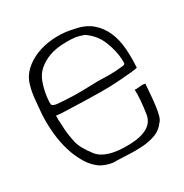

<svg xmlns="http://www.w3.org/2000/svg" viewBox="-130 -618 703 734"><g transform="rotate(-30 222.0 -251.0)"><path d="M424 -259Q427 -301 424 -342Q421 -383 406.5 -417Q392 -451 364 -475Q336 -499 290 -507Q254 -516 216 -515Q178 -514 144 -503.5Q110 -493 83 -472.5Q56 -452 43 -423Q31 -390 27.5 -355.5Q24 -321 21 -284Q19 -243 23 -202Q27 -161 38 -124.5Q49 -88 67 -57.5Q85 -27 112 -8Q136 6 164 10Q192 10 225.5 12Q259 14 291 12Q323 10 350 0Q377 -10 394 -34Q401 -40 405.5 -55.5Q410 -71 413 -92.5Q416 -114 418 -139Q420 -164 422 -190Q411 -193 398 -191Q385 -189 375 -190Q377 -149 367 -85.5Q357 -22 254 -19Q151 -16 116.5 -60Q82 -104 75.5 -136.5Q69 -169 67.5 -188Q66 -207 65 -237V-255Q75 -253 97 -252Q119 -251 192 -249Q265 -247 295 -248Q325 -249 351.5 -251Q378 -253 397.5 -255Q417 -257 424 -259ZM391 -316Q391 -304 391 -298.5Q391 -293 380 -291.5Q369 -290 345.5 -288.5Q322 -287 267 -289Q193 -286 156.5 -287.5Q120 -289 95.5 -291Q71 -293 69.5 -302.5Q68 -312 71 -336Q75 -365 84.5 -392.5Q94 -420 114 -438Q134 -456 164 -467.5Q194 -479 242 -479Q265 -479 279 -477Q293 -475 315 -467Q355 -440 372 -397Q389 -354 391 -316Z"/></g></svg>

Font: Londrina Solid Thin
Style: Regular
Weight: 250
Designer: Marcelo Magalhaes
Foundry: Marcelo Magalhães
Version: Version 1.002